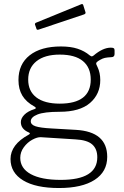

<svg xmlns="http://www.w3.org/2000/svg" viewBox="-20 -772 626 967"><path d="M553 -529C550.3 -531 545.3 -532 538 -532C511.3 -532 482.3 -518.7 451 -492C447 -489.3 444 -488 442 -488C440 -488 436.7 -489.7 432 -493C414.7 -507.7 394.3 -518.8 371 -526.5C347.7 -534.2 319.7 -538 287 -538C219.7 -538 167.2 -523.2 129.5 -493.5C91.8 -463.8 73 -422.3 73 -369C73 -338.3 79.5 -312.2 92.5 -290.5C105.5 -268.8 126 -250.3 154 -235C158 -233 160 -230.7 160 -228C160 -225.3 158.3 -223.7 155 -223C131.7 -215.7 114.2 -206 102.5 -194C90.8 -182 85 -169.7 85 -157C85 -133.7 98.3 -116.3 125 -105C132.3 -101.7 132.3 -98 125 -94C63.7 -60.7 33 -19.7 33 29C33 75 54.2 110.8 96.5 136.5C138.8 162.2 199 175 277 175C354.3 175 414.2 161.3 456.5 134C498.8 106.7 520 68 520 18C520 -66.7 467.3 -112 362 -118L240 -125C202 -127 175 -130.7 159 -136C143 -141.3 135 -149.7 135 -161C135 -175 146.3 -186.5 169 -195.5C191.7 -204.5 228.7 -209 280 -209C348 -209 399.2 -223.8 433.5 -253.5C467.8 -283.2 485 -321.7 485 -369C485 -381 483.8 -392.5 481.5 -403.5C479.2 -414.5 476 -424.2 472 -432.5C468 -440.8 465.7 -446 465 -448C463.7 -452 464.5 -455.7 467.5 -459C470.5 -462.3 476.3 -466.3 485 -471C493 -475.7 500.8 -478.8 508.5 -480.5C516.2 -482.2 526.7 -483.3 540 -484C551.3 -484 557 -489.3 557 -500V-518C557 -523.3 555.7 -527 553 -529ZM398 -280.5C372 -260.2 333 -250 281 -250C229.7 -250 190.3 -260.5 163 -281.5C135.7 -302.5 122 -332.3 122 -371C122 -410.3 135.8 -441.2 163.5 -463.5C191.2 -485.8 230.3 -497 281 -497C332.3 -497 371.2 -486.2 397.5 -464.5C423.8 -442.8 437 -411.7 437 -371C437 -331 424 -300.8 398 -280.5ZM186 -81 360 -70C399.3 -68 427.5 -59.5 444.5 -44.5C461.5 -29.5 470 -8 470 20C470 96 408.7 134 286 134C220.7 134 170.3 124.3 135 105C99.7 85.7 82 58.3 82 23C82 3.7 88 -14.2 100 -30.5C112 -46.8 126.3 -59.5 143 -68.5C159.7 -77.5 174 -81.7 186 -81ZM410 -712 399 -747C398.3 -749 397.2 -750.3 395.5 -751C393.8 -751.7 392 -751.7 390 -751L160 -657C157.3 -655.7 156 -653.3 156 -650C156 -648 156.3 -646.7 157 -646L163 -629C163.7 -624.3 166 -622 170 -622C172 -622 173.7 -622.3 175 -623L402 -699C408 -701 411 -704 411 -708Z"/></svg>

Font: Libre Franklin ExtraLight
Style: Regular
Weight: 275
Designer: Pablo Impallari, Rodrigo Fuenzalida
Foundry: Impallari Type
Version: Version 1.002; ttfautohint (v1.5)